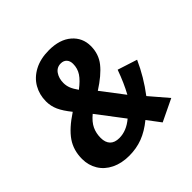

<svg xmlns="http://www.w3.org/2000/svg" viewBox="-184 -877 1061 1061"><g transform="rotate(-45 347.0 -346.5)"><path d="M522 -562Q522 -500 485.5 -454Q449 -408 374 -360L474 -229Q506 -287 534 -365L649 -328Q607 -234 543 -150L633 -45L504 17L446 -60Q397 -20 348.5 -1.5Q300 17 243 17Q184 17 139 -5Q94 -27 70 -66.5Q46 -106 46 -155Q46 -223 80.5 -273.5Q115 -324 194 -376Q160 -418 145 -451Q130 -484 130 -521Q130 -573 154.5 -616Q179 -659 227 -684.5Q275 -710 342 -710Q426 -710 474 -668.5Q522 -627 522 -562ZM270 -525Q270 -503 278 -483Q286 -463 304 -438Q345 -469 364 -497.5Q383 -526 383 -562Q383 -585 370.5 -598.5Q358 -612 336 -612Q305 -612 287.5 -586.5Q270 -561 270 -525ZM201 -165Q201 -129 219.5 -110Q238 -91 274 -91Q330 -91 382 -135L264 -290Q229 -261 215 -231Q201 -201 201 -165Z"/></g></svg>

Font: Fira Sans Condensed
Style: Bold Italic
Weight: 700
Width: 3
Italic angle: -8°
Designer: Carrois Corporate & Edenspiekermann AG
Foundry: Carrois Corporate GbR & Edenspiekermann AG
Version: Version 4.203